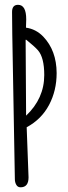

<svg xmlns="http://www.w3.org/2000/svg" viewBox="-20 -776 282 801"><path d="M88.9 -293.5Q164.6 -365.2 164.6 -462.9Q164.6 -536.1 138.2 -566.4Q124.5 -582 89.8 -609.9H86.9Q86.9 -557.1 87.9 -451.7Q88.9 -346.2 88.9 -293.5ZM42 -28.3 31.2 -633.3Q31.2 -633.3 30.3 -726.1Q30.3 -755.9 55.2 -755.9Q89.4 -755.9 89.4 -695.3Q89.4 -695.3 88.4 -660.6Q129.9 -654.8 160.2 -623.5Q215.8 -565.4 216.3 -471.2Q216.3 -397.9 184.6 -338.1Q152.8 -278.3 91.3 -245.1L99.1 -36.1Q99.1 5.4 65.9 5.4Q53.7 5.4 47.9 -5.1Q42 -15.6 42 -28.3Z"/></svg>

Font: Amatic
Style: Bold
Weight: 700
Width: 3
Version: Version 2.000; ttfautohint (v0.92-dirty) -l 8 -r 50 -G 50 -x